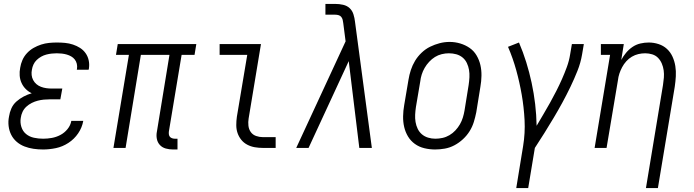

<svg xmlns="http://www.w3.org/2000/svg" viewBox="-20 -755 3540 980"><path d="M200 8Q175 8 151 4.5Q127 1 105 -7.5Q83 -16 65.5 -31Q48 -46 37.5 -66.5Q27 -87 24 -111.5Q21 -136 26 -160Q29 -181 38 -201.5Q47 -222 64 -237Q81 -252 101 -262.5Q121 -273 142 -279Q125 -287 111.5 -300.5Q98 -314 90 -331.5Q82 -349 80.5 -369Q79 -389 83 -409Q86 -429 94.5 -448.5Q103 -468 118 -484Q133 -500 151.5 -510.5Q170 -521 190 -527.5Q210 -534 230.5 -536Q251 -538 270 -538Q292 -538 312.5 -536Q333 -534 352.5 -527.5Q372 -521 388.5 -510.5Q405 -500 416.5 -484Q428 -468 432.5 -448Q437 -428 434 -407Q434 -405 433.5 -403Q433 -401 432 -399H372Q372 -401 372.5 -402Q373 -403 373 -404Q375 -417 372 -429.5Q369 -442 361.5 -451.5Q354 -461 343.5 -467Q333 -473 321 -476.5Q309 -480 296 -481.5Q283 -483 270 -483Q257 -483 243.5 -481.5Q230 -480 216.5 -476.5Q203 -473 190.5 -466Q178 -459 167.5 -449Q157 -439 151 -426Q145 -413 143 -400Q140 -386 141.5 -372Q143 -358 149.5 -346Q156 -334 166 -325.5Q176 -317 189 -312Q202 -307 216 -305Q230 -303 244 -303H298L288 -248H235Q219 -248 203.5 -246.5Q188 -245 172.5 -241Q157 -237 142 -229.5Q127 -222 114.5 -210.5Q102 -199 95 -184Q88 -169 86 -153Q82 -130 89 -107.5Q96 -85 113 -71Q130 -57 153 -52Q176 -47 200 -47Q222 -47 244.5 -51Q267 -55 288 -66Q309 -77 324.5 -96Q340 -115 344 -138H405Q399 -104 379 -74.5Q359 -45 329 -25.5Q299 -6 265.5 1Q232 8 200 8Z M863 8Q844 8 826 3Q808 -2 796 -15Q784 -28 780.5 -46.5Q777 -65 781 -84L845 -475H699L621 0H559L638 -475H572L581 -530H982L973 -475H907L842 -84Q841 -76 842 -69Q843 -62 847 -57Q851 -52 858 -49.5Q865 -47 872 -47H886V8Z M1322 0Q1301 0 1280.5 -3.5Q1260 -7 1242 -16.5Q1224 -26 1211.5 -41.5Q1199 -57 1192.5 -76Q1186 -95 1186 -116.5Q1186 -138 1189 -159L1242 -475H1101V-530H1312L1249 -150Q1246 -132 1248 -113.5Q1250 -95 1260 -81Q1270 -67 1287 -61Q1304 -55 1322 -55H1387V0Z M1492 0 1744 -544 1732 -637Q1732 -637 1732 -637Q1732 -637 1732 -637Q1731 -646 1729 -654Q1727 -662 1722 -668.5Q1717 -675 1708.5 -677.5Q1700 -680 1691 -680H1641V-735H1691Q1712 -735 1731.5 -730.5Q1751 -726 1764.5 -713.5Q1778 -701 1784 -682Q1790 -663 1792 -644L1878 0H1814L1760 -443L1555 0Z M2201 8Q2173 8 2146 1.5Q2119 -5 2097.5 -20.5Q2076 -36 2062.5 -58.5Q2049 -81 2043 -107Q2037 -133 2037.5 -161.5Q2038 -190 2043 -218L2065 -348Q2069 -373 2077 -397.5Q2085 -422 2098.5 -444.5Q2112 -467 2132 -486Q2152 -505 2175.5 -516.5Q2199 -528 2224 -534.5Q2249 -541 2275 -541Q2303 -541 2329.5 -533Q2356 -525 2377.5 -510Q2399 -495 2412.5 -472Q2426 -449 2432 -423Q2438 -397 2437.5 -368.5Q2437 -340 2432 -312L2411 -182Q2406 -157 2398.5 -132.5Q2391 -108 2377 -85.5Q2363 -63 2343 -44.5Q2323 -26 2299.5 -13.5Q2276 -1 2250.5 3.5Q2225 8 2201 8ZM2202 -47Q2220 -47 2238.5 -51Q2257 -55 2274 -65Q2291 -75 2304.5 -89.5Q2318 -104 2327.5 -120.5Q2337 -137 2342.5 -155Q2348 -173 2351 -191L2372 -321Q2375 -341 2376 -360.5Q2377 -380 2374 -398Q2371 -416 2363 -433Q2355 -450 2341 -461.5Q2327 -473 2309 -478Q2291 -483 2271 -483Q2253 -483 2234.5 -478.5Q2216 -474 2200 -464Q2184 -454 2170.5 -439.5Q2157 -425 2147.5 -408.5Q2138 -392 2132.5 -374.5Q2127 -357 2125 -339L2103 -209Q2100 -189 2099 -170Q2098 -151 2101 -132.5Q2104 -114 2112 -97.5Q2120 -81 2133.5 -69.5Q2147 -58 2165 -52.5Q2183 -47 2202 -47Z M2615 205 2650 -9Q2661 -76 2657.5 -142Q2654 -208 2643 -271.5Q2632 -335 2615 -396.5Q2598 -458 2573 -516L2629 -538Q2650 -489 2666 -437.5Q2682 -386 2693.5 -332.5Q2705 -279 2711.5 -224Q2718 -169 2719 -113Q2736 -142 2753.5 -171.5Q2771 -201 2787.5 -230.5Q2804 -260 2819.5 -290.5Q2835 -321 2848.5 -351.5Q2862 -382 2873.5 -413.5Q2885 -445 2890 -477L2899 -530H2960L2951 -477Q2944 -435 2927.5 -393.5Q2911 -352 2891.5 -311.5Q2872 -271 2850.5 -231.5Q2829 -192 2806 -153.5Q2783 -115 2759 -76.5Q2735 -38 2710 0L2676 205Z M3277 205 3364 -321Q3367 -340 3368.5 -359Q3370 -378 3367.5 -396Q3365 -414 3358 -430.5Q3351 -447 3339 -459.5Q3327 -472 3309.5 -477.5Q3292 -483 3273 -483Q3256 -483 3238.5 -479Q3221 -475 3205 -465.5Q3189 -456 3176.5 -442Q3164 -428 3155.5 -412Q3147 -396 3141.5 -379.5Q3136 -363 3134 -345L3076 0H3015L3094 -475H3047V-530H3164L3151 -449Q3161 -468 3175.5 -485.5Q3190 -503 3208.5 -515.5Q3227 -528 3248.5 -533Q3270 -538 3291 -538Q3317 -538 3341.5 -530Q3366 -522 3384 -505.5Q3402 -489 3412.5 -466Q3423 -443 3427 -417.5Q3431 -392 3429.5 -365.5Q3428 -339 3424 -312L3338 205Z"/></svg>

Font: Iosevka Slab Light Oblique
Style: Regular
Weight: 300
Italic angle: -9°
Monospace: yes
Designer: Belleve Invis
Foundry: Belleve Invis
Version: Version 11.1.1; ttfautohint (v1.8.3)